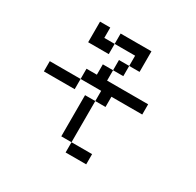

<svg xmlns="http://www.w3.org/2000/svg" viewBox="-190 -992 1379 1349"><g transform="rotate(30 500.0 -317.5)"><path d="M417 57.6V-276.4H500V57.6ZM250 -609.4V-776.4H333V-692.4H417V-609.4ZM83 -276.4V-359.4H333V-276.4ZM500 57.6H667V140.6H500ZM500 -276.4V-359.4H333V-442.4H417V-526.4H500V-442.4H833V-359.4H583V-276.4ZM417 -692.4V-776.4H667V-609.4H583V-526.4H500V-609.4H583V-692.4Z"/></g></svg>

Font: KH Dot kagurazaka 12
Style: Regular
Weight: 400
Designer: Original version for X68000 by Keitarou Hiraki (http://hp.vector.co.jp/authors/VA000874/) / TrueType conversion by Homem
Version: Version 1.00.20150527